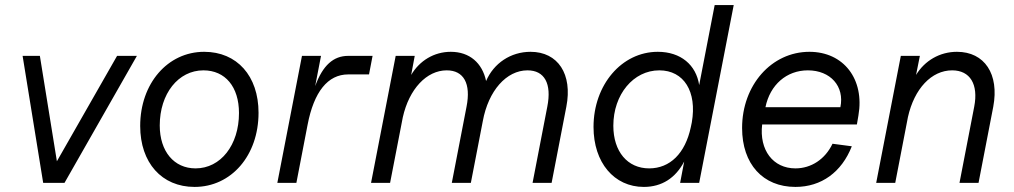

<svg xmlns="http://www.w3.org/2000/svg" viewBox="-20 -720 3992 756"><path d="M150 0H234L519 -500H441L204 -85L137 -500H69Z M746 16C891 16 998 -108 998 -276C998 -421 913 -516 784 -516C640 -516 532 -391 532 -224C532 -79 617 16 746 16ZM750 -57C665 -57 609 -124 609 -226C609 -351 682 -443 781 -443C867 -443 921 -378 921 -275C921 -149 849 -57 750 -57Z M1072 0H1147L1191 -228C1216 -359 1271 -427 1351 -427H1433L1447 -500H1351C1293 -500 1251 -463 1221 -381L1244 -500H1169Z M2135 -300 2077 0H2152L2210 -300C2235 -428 2177 -516 2069 -516C1991 -516 1924 -471 1894 -401C1879 -472 1829 -516 1755 -516C1689 -516 1632 -481 1599 -425L1613 -500H1538L1441 0H1516L1566 -258C1591 -370 1660 -443 1739 -443C1806 -443 1835 -391 1817 -300L1759 0H1834L1881 -243C1903 -363 1974 -443 2057 -443C2124 -443 2153 -391 2135 -300Z M2515 16C2586 16 2640 -19 2674 -84L2658 0H2733L2869 -700H2794L2733 -385C2721 -464 2661 -516 2570 -516C2428 -516 2317 -386 2317 -220C2317 -80 2398 16 2515 16ZM2536 -57C2451 -57 2395 -123 2395 -225C2395 -348 2474 -443 2576 -443C2673 -443 2725 -359 2704 -238L2700 -219C2678 -116 2618 -57 2536 -57Z M3112 16C3214 16 3294 -42 3334 -144L3258 -154C3229 -93 3174 -57 3112 -57C3024 -57 2969 -129 2981 -230H3354L3360 -265C3385 -408 3302 -516 3167 -516C3018 -516 2902 -385 2902 -216C2902 -74 2984 16 3112 16ZM3289 -298H2994C3012 -386 3077 -443 3161 -443C3250 -443 3306 -380 3289 -298Z M3816 -300 3758 0H3833L3891 -300C3915 -428 3857 -516 3748 -516C3680 -516 3621 -481 3587 -425L3602 -500H3527L3430 0H3505L3555 -259C3580 -371 3648 -443 3729 -443C3800 -443 3833 -388 3816 -300Z"/></svg>

Font: Uncut Sans
Style: Italic
Weight: 400
Italic angle: -11°
Designer: Kasper Nordkvist
Foundry: UNCUT.wtf
Version: Version 1.304;Glyphs 3.2 (3246)